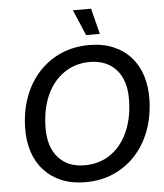

<svg xmlns="http://www.w3.org/2000/svg" viewBox="-61 -991 902 1055"><g transform="rotate(-5 389.5 -463.5)"><path d="M368 10Q294 10 236.5 -14Q179 -38 139.5 -81.5Q100 -125 80.5 -185.5Q61 -246 63 -321Q66 -415 95.5 -491.5Q125 -568 177 -623.5Q229 -679 299 -709Q369 -739 453 -739Q527 -739 584.5 -715Q642 -691 681.5 -647Q721 -603 740 -542.5Q759 -482 757 -408Q754 -314 724.5 -237.5Q695 -161 643 -105.5Q591 -50 521.5 -20Q452 10 368 10ZM371 -83Q452 -83 512.5 -124Q573 -165 607.5 -239Q642 -313 645 -411Q647 -469 634 -512.5Q621 -556 595 -585.5Q569 -615 532 -630.5Q495 -646 448 -646Q369 -646 308 -605Q247 -564 212.5 -490.5Q178 -417 175 -318Q173 -260 186 -216.5Q199 -173 225.5 -143Q252 -113 288.5 -98Q325 -83 371 -83ZM441 -795 381 -937H481L517 -795Z"/></g></svg>

Font: Mona Sans ExtraLight Medium
Style: Italic
Weight: 500
Italic angle: -11.6951°
Version: Version 2.000